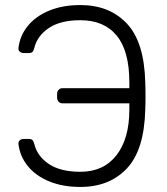

<svg xmlns="http://www.w3.org/2000/svg" viewBox="-20 -730 660 760"><path d="M228 -381H492V-404Q492 -528 442 -589Q392 -650 298 -650Q220 -650 174 -619.5Q128 -589 116 -541Q113 -529 108.5 -524.5Q104 -520 94 -520H74Q65 -520 58.5 -525.5Q52 -531 53 -540Q59 -590 91 -628.5Q123 -667 176 -688.5Q229 -710 298 -710Q413 -710 482 -637Q551 -564 555 -404Q556 -384 556 -349Q556 -315 555 -296Q551 -136 482 -63Q413 10 298 10Q229 10 176 -11.5Q123 -33 91 -71.5Q59 -110 53 -160V-162Q53 -170 59 -175Q65 -180 74 -180H94Q104 -180 108.5 -175.5Q113 -171 116 -159Q128 -111 174 -80.5Q220 -50 298 -50Q390 -50 441 -115.5Q492 -181 492 -296V-321H228Q218 -321 212 -327.5Q206 -334 206 -344V-358Q206 -368 212 -374.5Q218 -381 228 -381Z"/></svg>

Font: Hezaedrus Light
Style: Regular
Weight: 300
Designer: Hubert & Fischer
Foundry: Hubert & Fischer
Version: Version 1.10;September 3, 2019;FontCreator 11.5.0.2425 64-bi